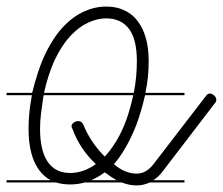

<svg xmlns="http://www.w3.org/2000/svg" viewBox="-20 -570 679 585"><path d="M542 -14H436Q417 -5 396 -5Q374 -5 351 -14H238Q217 -8 194 -8Q170 -8 151 -14H0V-21H134Q114 -32 99 -52Q67 -96 67 -177Q67 -223 75 -267Q76 -273 77 -280H0V-287H78Q86 -320 96 -350Q109 -390 126 -421.5Q143 -453 160 -474Q193 -514 230 -532L236 -535L254 -542Q278 -550 303 -550Q330 -550 351 -542L366 -535Q386 -524 400 -505Q433 -461 433 -384Q433 -333 423 -287H542V-280H422Q411 -232 396 -191Q380 -150 361.5 -118.5Q343 -87 327 -70Q344 -55 362 -48Q380 -41 396 -41Q425 -41 447 -69L607 -277Q612 -285 620 -285Q626 -285 632.5 -279Q639 -273 639 -267Q639 -260 635 -256L475 -47Q463 -31 447 -21H542ZM388 -289Q397 -335 397 -384Q397 -450 373 -482Q349 -514 303 -514Q277 -514 248.5 -501Q220 -488 194 -460Q168 -432 146 -386Q127 -344 114 -287H387Q388 -288 388 -289ZM201 -177Q198 -181 198 -186Q198 -191 204 -196Q210 -201 219 -201Q229 -201 234 -190Q256 -136 299 -93Q315 -109 333 -138Q351 -167 365 -205Q377 -239 386 -280H113L112 -275Q108 -249 105 -224.5Q102 -200 102 -177Q102 -112 125 -77.5Q148 -43 194 -43Q234 -43 272 -70Q223 -116 201 -177ZM302 -43Q299 -43 299 -45Q279 -30 258 -21H335Q319 -30 302 -43Z"/></svg>

Font: Gruenewald VA 3. Klasse
Style: Regular
Weight: 400
Designer: Peter Wiegel
Foundry: Peter Wiegel, nach dem Schriftentwurf von Dr. H. Gr¸newald
Version: Version 0.007